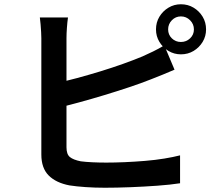

<svg xmlns="http://www.w3.org/2000/svg" viewBox="-20 -844 1040 901"><path d="M769 -706Q769 -681 786.5 -664Q804 -647 829 -647Q854 -647 872 -664Q890 -681 890 -706Q890 -731 872 -749Q854 -767 829 -767Q804 -767 786.5 -749Q769 -731 769 -706ZM712 -706Q712 -739 728 -765.5Q744 -792 770.5 -808Q797 -824 829 -824Q862 -824 888.5 -808Q915 -792 931 -765.5Q947 -739 947 -706Q947 -674 931 -647.5Q915 -621 888.5 -605Q862 -589 829 -589Q797 -589 770.5 -605Q744 -621 728 -647.5Q712 -674 712 -706ZM299 -762Q296 -741 294 -713.5Q292 -686 292 -665Q292 -650 292 -612Q292 -574 292 -522.5Q292 -471 292 -414.5Q292 -358 292 -305.5Q292 -253 292 -212.5Q292 -172 292 -153Q292 -120 308 -107Q324 -94 359 -87Q382 -84 413.5 -82.5Q445 -81 479 -81Q518 -81 565 -83Q612 -85 660.5 -89Q709 -93 751.5 -100Q794 -107 825 -115V16Q780 23 718 27.5Q656 32 591.5 34.5Q527 37 472 37Q425 37 381.5 34Q338 31 306 26Q243 14 208.5 -20.5Q174 -55 174 -119Q174 -146 174 -192Q174 -238 174 -295Q174 -352 174 -410.5Q174 -469 174 -521Q174 -573 174 -611.5Q174 -650 174 -665Q174 -676 173 -693.5Q172 -711 170.5 -729.5Q169 -748 167 -762ZM240 -453Q287 -463 341 -477.5Q395 -492 450.5 -509Q506 -526 556.5 -544Q607 -562 648 -579Q673 -590 698.5 -602.5Q724 -615 751 -631L799 -517Q773 -506 743 -493.5Q713 -481 689 -472Q644 -454 587 -435Q530 -416 469 -397.5Q408 -379 349 -363Q290 -347 240 -335Z"/></svg>

Font: Noto Sans SC SemiBold
Style: Regular
Weight: 600
Designer: Ryoko NISHIZUKA 西塚涼子 (kana, bopomofo & ideographs); Paul D. Hunt (Latin, Greek & Cyrillic); Sandoll Communications 산돌커뮤니
Foundry: Adobe
Version: Version 2.004-H2;hotconv 1.0.118;makeotfexe 2.5.65603